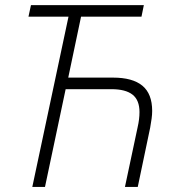

<svg xmlns="http://www.w3.org/2000/svg" viewBox="-20 -734 692 754"><path d="M106.9 0 249 -668.5H91.8L101.6 -713.9H544.9L535.6 -668.5H298.3L248 -429.2H424.3Q500.5 -429.2 539.1 -397.5Q577.6 -365.7 577.6 -298.3Q577.6 -284.7 575.4 -268.1Q573.2 -251.5 569.8 -232.9L521 0H470.7L520.5 -234.4Q527.8 -266.1 527.8 -293.9Q527.8 -340.8 500.5 -362.3Q473.1 -383.8 417.5 -383.8H237.8L156.7 0Z"/></svg>

Font: Open Sans Light
Style: Italic
Weight: 300
Italic angle: -12°
Designer: Monotype Design Team
Foundry: Monotype Imaging Inc.
Version: Version 3.003; ttfautohint (v1.8.4)